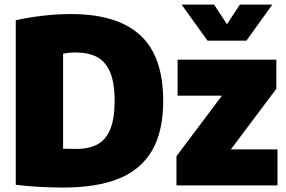

<svg xmlns="http://www.w3.org/2000/svg" viewBox="-20 -811 1252 840"><path d="M49 -2.5V-722.5Q105 -735 167.2 -742.2Q229.5 -749.5 290 -749.5Q493 -749.5 593.5 -657Q694 -564.5 694 -370Q694 -237.5 646 -153.8Q598 -70 501.5 -30.2Q405 9.5 256 9.5Q206.5 9.5 151.5 6.5Q96.5 3.5 49 -2.5ZM481.5 -370.5Q481.5 -448.5 461.8 -495Q442 -541.5 404.5 -561.5Q367 -581.5 310.5 -581.5Q297.5 -581.5 282 -580Q266.5 -578.5 256 -576V-160.5Q278.5 -159.5 313 -159.5Q370 -159.5 406.8 -179.5Q443.5 -199.5 462.5 -245.8Q481.5 -292 481.5 -370.5ZM990 -157.5H1194V0H752V-127.5L951 -392.5H757V-550H1189V-422.5ZM1029.5 -791H1171.5L1058 -633H888L774.5 -791H916.5L973 -705Z"/></svg>

Font: Encode Sans SemiCondensed Black
Style: Regular
Weight: 900
Width: 4
Designer: Multiple Designers
Foundry: Impallari Type
Version: Version 2.000